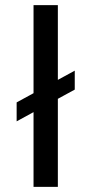

<svg xmlns="http://www.w3.org/2000/svg" viewBox="-20 -730 357 750"><path d="M111 -366V-710H206V-418L272 -454V-380L206 -344V0H111V-292L45 -256V-330Z"/></svg>

Font: MedMera Sans Display
Style: Regular
Weight: 500
Designer: Kasper Nordkvist
Foundry: UNCUT.wtf
Version: Version 1.300